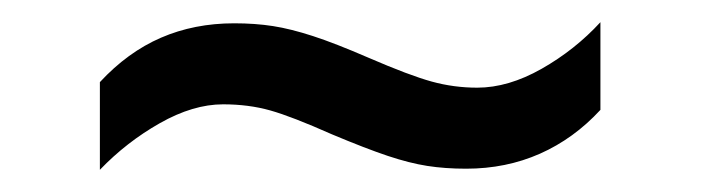

<svg xmlns="http://www.w3.org/2000/svg" viewBox="-20 -409 632 173"><path d="M70 -335Q95 -362 125 -375Q155 -388 191 -388Q210 -388 226 -385.5Q242 -383 262 -376.5Q282 -370 312 -357Q349 -341 369 -335.5Q389 -330 410 -330Q438 -330 468 -347Q498 -364 521 -389V-310Q497 -284 466.5 -270.5Q436 -257 400 -257Q381 -257 365 -259.5Q349 -262 329.5 -268.5Q310 -275 279 -288Q243 -304 223.5 -309.5Q204 -315 181 -315Q154 -315 124 -298Q94 -281 70 -256Z"/></svg>

Font: ltelugu05
Style: Book
Weight: 400
Designer: Jelle Bosma - Monotype Design Team
Foundry: Monotype Imaging Inc.
Version: Version 2.003